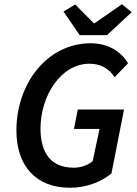

<svg xmlns="http://www.w3.org/2000/svg" viewBox="-20 -869 641 901"><path d="M308 12C387 12 455 -16 503 -55L562 -355H345L327 -264H447L415 -113C394 -95 362 -82 326 -82C214 -82 170 -158 170 -266C170 -417 264 -570 400 -570C450 -570 490 -549 518 -507L581 -572C547 -629 485 -666 406 -666C200 -666 57 -475 57 -257C57 -91 148 12 308 12ZM354 -704H482L598 -812L552 -849L424 -760H420L333 -848L278 -815Z"/></svg>

Font: Source Sans Pro Semibold
Style: Italic
Weight: 600
Italic angle: -11°
Designer: Paul D. Hunt
Foundry: Adobe Systems Incorporated
Version: Version 3.006;hotconv 1.0.111;makeotfexe 2.5.65597